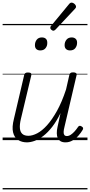

<svg xmlns="http://www.w3.org/2000/svg" viewBox="-20 -1067 686 1462"><path d="M185 17Q146 17 117.5 -1.5Q89 -20 79.5 -59.5Q70 -99 86 -162L164 -495Q167 -506 173 -510.5Q179 -515 193 -515Q209 -515 215 -509.5Q221 -504 218 -492L139 -161Q129 -119 131.5 -90.5Q134 -62 150 -47.5Q166 -33 196 -33Q227 -33 263.5 -52Q300 -71 338 -113Q376 -155 413.5 -222Q451 -289 483 -386L508 -496Q511 -507 517 -511.5Q523 -516 537 -516Q552 -516 559 -510.5Q566 -505 563 -494L471 -101Q465 -78 464.5 -62.5Q464 -47 470 -39Q476 -31 488 -31Q504 -31 519 -41Q534 -51 548 -66.5Q562 -82 574 -100Q579 -108 586 -109Q593 -110 602 -104Q611 -99 612.5 -92.5Q614 -86 610 -79Q598 -58 578.5 -35.5Q559 -13 533.5 2Q508 17 479 17Q456 17 441.5 8.5Q427 0 420 -15Q413 -30 412.5 -52Q412 -74 418 -100L441 -206Q411 -144 377.5 -101Q344 -58 310 -32Q276 -6 244 5.5Q212 17 185 17ZM287 -683Q268 -683 257 -693Q246 -703 246 -723Q246 -747 259.5 -764.5Q273 -782 299 -782Q318 -782 329 -772Q340 -762 340 -742Q341 -718 327 -700.5Q313 -683 287 -683ZM513 -683Q495 -683 483.5 -693Q472 -703 472 -723Q472 -747 486 -764.5Q500 -782 526 -782Q544 -782 555.5 -772Q567 -762 567 -742Q567 -718 553.5 -700.5Q540 -683 513 -683ZM386 -833Q380 -833 371.5 -840Q363 -847 363 -854Q363 -858 364 -862Q365 -866 369 -870L506 -1036Q511 -1042 515.5 -1044.5Q520 -1047 525 -1047Q532 -1047 540 -1042.5Q548 -1038 553.5 -1030.5Q559 -1023 559 -1016Q559 -1012 557.5 -1008.5Q556 -1005 551 -1000L403 -842Q394 -833 386 -833ZM0 365H646V375H0ZM0 -20H646V0H0ZM0 -505H646V-500H0ZM0 -885H646V-875H0Z"/></svg>

Font: Playwrite AT Guides
Style: Italic
Weight: 400
Italic angle: -13.0072°
Designer: Veronika Burian, José Scaglione
Foundry: TypeTogether
Version: Version 1.002